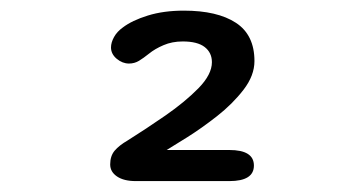

<svg xmlns="http://www.w3.org/2000/svg" viewBox="-20 -642 659 352"><path d="M446.5 -530Q446.5 -503.5 426.5 -477.5Q406.5 -451.5 377.8 -429Q349 -406.5 323 -390.2Q297 -374 285.5 -367H400.5Q445.5 -367 445.5 -338.5Q445.5 -310 400.5 -310H229Q207 -310 194.5 -318.5Q182 -327 182 -340.5Q182 -356 190.2 -365.8Q198.5 -375.5 214 -384.5Q247.5 -405.5 283.2 -430.2Q319 -455 343.8 -480.2Q368.5 -505.5 368.5 -528Q368.5 -545.5 355.2 -555.8Q342 -566 315 -566Q295.5 -566 279.8 -559.2Q264 -552.5 253 -543.5Q243 -535.5 234.8 -530.5Q226.5 -525.5 216.5 -525.5Q204.5 -525.5 194 -534.2Q183.5 -543 183.5 -555Q183.5 -564 189 -574Q194.5 -584 205 -591.5Q222 -604.5 251 -613.5Q280 -622.5 317 -622.5Q378.5 -622.5 412.5 -600.2Q446.5 -578 446.5 -530Z"/></svg>

Font: Sono Monospace SemiBold
Style: Regular
Weight: 600
Designer: Tyler Finck
Foundry: Tyler Finck
Version: Version 2.112